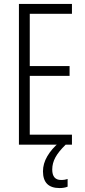

<svg xmlns="http://www.w3.org/2000/svg" viewBox="-20 -734 432 974"><path d="M345 0H76V-714H345V-664H131V-399H333V-349H131V-51H345ZM245 126Q245 179 290 179Q300 179 309 177.5Q318 176 323 174V213Q306 220 282 220Q198 220 198 135Q198 96 220 58.5Q242 21 280 -11L313 0Q277 35 261 64.5Q245 94 245 126Z"/></svg>

Font: Noto Sans Malayalam ExtraCondensed Light
Style: Regular
Weight: 300
Width: 2
Designer: Jelle Bosma - Monotype Design Team
Foundry: Monotype Imaging Inc.
Version: Version 2.104; ttfautohint (v1.8.4.7-5d5b)